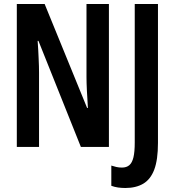

<svg xmlns="http://www.w3.org/2000/svg" viewBox="-20 -734 872 959"><path d="M524 0H384L172 -530H168Q170 -506 171 -484Q172 -462 173 -442Q174 -422 174.5 -404Q175 -386 175 -371V0H64V-714H203L415 -195H419Q418 -218 416.5 -240Q415 -262 414 -281.5Q413 -301 412.5 -318.5Q412 -336 412 -350V-714H524ZM606 205Q587 205 569.5 202.5Q552 200 536 194V93Q548 97 561 100Q574 103 589 103Q612 103 626 91Q640 79 646.5 52Q653 25 653 -22V-714H769V-20Q769 64 750.5 113Q732 162 695.5 183.5Q659 205 606 205Z"/></svg>

Font: Noto Sans Display ExtraCondensed SemiBold
Style: Regular
Weight: 600
Width: 2
Designer: Monotype Design Team
Foundry: Monotype Imaging Inc.
Version: Version 2.003